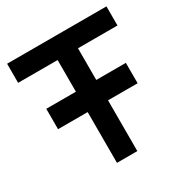

<svg xmlns="http://www.w3.org/2000/svg" viewBox="-167 -851 940 982"><g transform="rotate(-30 303.5 -360.0)"><path d="M68.3 -299.8V-420.2H538.3V-299.8ZM243.2 0V-607.2H10V-720H596.7V-607.2H363.5V0Z"/></g></svg>

Font: Manrope ExtraLight
Style: Regular
Weight: 200
Designer: Mikhail Sharanda
Foundry: Mikhail Sharanda
Version: Version 4.505